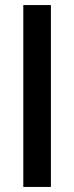

<svg xmlns="http://www.w3.org/2000/svg" viewBox="-20 -738 293 758"><path d="M181 0V-718H72V0Z"/></svg>

Font: RazerF5 SemiBold
Style: Regular
Weight: 600
Foundry: Razer Inc.
Version: Version 2